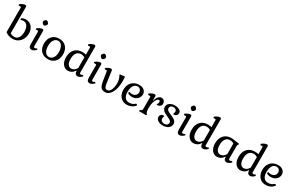

<svg xmlns="http://www.w3.org/2000/svg" viewBox="219 -2282 5937 3868"><g transform="rotate(30 3188.0 -348.0)"><path d="M88 -45V-611Q88 -622 84 -626.5Q80 -631 70 -631H31L22 -654Q48 -678 82 -693.5Q116 -709 143 -709Q156 -709 164 -701Q172 -693 172 -680V-67Q211 -38 266 -38Q327 -38 362 -88.5Q397 -139 397 -225Q397 -309 363 -360Q329 -411 272 -411Q247 -411 232.5 -405.5Q218 -400 215 -400Q210 -400 205.5 -406Q201 -412 201 -419Q201 -430 210 -437Q251 -461 302 -461Q357 -461 400.5 -433Q444 -405 468.5 -355.5Q493 -306 493 -242Q493 -170 462.5 -111.5Q432 -53 379 -20Q326 13 259 13Q206 13 160.5 -2.5Q115 -18 88 -45Z M616 -596Q616 -613 635.5 -634Q655 -655 671 -655Q688 -655 708 -634Q728 -613 728 -596Q728 -579 708 -558Q688 -537 671 -537Q656 -537 636 -558Q616 -579 616 -596ZM631 -83V-363Q631 -375 627 -380Q623 -385 613 -385H572L565 -407Q591 -431 624.5 -446Q658 -461 683 -461Q696 -461 704.5 -453.5Q713 -446 713 -434V-80Q713 -49 740 -49Q761 -49 786 -68L803 -45Q778 -19 750.5 -3Q723 13 701 13Q664 13 647.5 -9.5Q631 -32 631 -83Z M855 -225Q855 -334 915 -397.5Q975 -461 1077 -461Q1144 -461 1194 -432Q1244 -403 1271 -350Q1298 -297 1298 -225Q1298 -153 1270.5 -99Q1243 -45 1193 -16Q1143 13 1077 13Q975 13 915 -51.5Q855 -116 855 -225ZM1203 -223Q1203 -266 1191 -309.5Q1179 -353 1151.5 -383.5Q1124 -414 1080 -414Q1021 -414 985.5 -362Q950 -310 950 -224Q950 -138 983.5 -87Q1017 -36 1075 -36Q1132 -36 1167.5 -87.5Q1203 -139 1203 -223Z M1378 -208Q1378 -325 1441.5 -393Q1505 -461 1613 -461Q1666 -461 1699 -450V-611Q1699 -622 1695 -626.5Q1691 -631 1682 -631H1642L1634 -654Q1659 -678 1693 -693.5Q1727 -709 1752 -709Q1765 -709 1773 -701Q1781 -693 1781 -680V-80Q1781 -52 1810 -52Q1832 -52 1855 -68L1872 -45Q1848 -18 1821 -2.5Q1794 13 1772 13Q1734 13 1717 -9.5Q1700 -32 1700 -83Q1664 -30 1625.5 -8.5Q1587 13 1542 13Q1498 13 1460.5 -12.5Q1423 -38 1400.5 -87.5Q1378 -137 1378 -208ZM1700 -140V-385Q1661 -411 1612 -411Q1547 -411 1510.5 -362.5Q1474 -314 1474 -225Q1474 -139 1503.5 -98.5Q1533 -58 1577 -58Q1653 -58 1700 -140Z M1967 -596Q1967 -613 1986.5 -634Q2006 -655 2022 -655Q2039 -655 2059 -634Q2079 -613 2079 -596Q2079 -579 2059 -558Q2039 -537 2022 -537Q2007 -537 1987 -558Q1967 -579 1967 -596ZM1982 -83V-363Q1982 -375 1978 -380Q1974 -385 1964 -385H1923L1916 -407Q1942 -431 1975.5 -446Q2009 -461 2034 -461Q2047 -461 2055.5 -453.5Q2064 -446 2064 -434V-80Q2064 -49 2091 -49Q2112 -49 2137 -68L2154 -45Q2129 -19 2101.5 -3Q2074 13 2052 13Q2015 13 1998.5 -9.5Q1982 -32 1982 -83Z M2261 -173 2231 -363Q2229 -376 2226 -380.5Q2223 -385 2214 -385H2175L2166 -407Q2190 -430 2222.5 -445.5Q2255 -461 2280 -461Q2305 -461 2310 -434L2350 -149Q2358 -95 2374 -70.5Q2390 -46 2420 -46Q2476 -46 2505 -110Q2534 -174 2534 -266Q2534 -309 2523.5 -350.5Q2513 -392 2493 -424L2485 -438L2495 -449L2604 -461Q2608 -397 2608 -365Q2608 -245 2580.5 -159.5Q2553 -74 2507.5 -30.5Q2462 13 2408 13Q2361 13 2332.5 -5Q2304 -23 2287.5 -62.5Q2271 -102 2261 -173Z M2706 -219Q2706 -291 2735 -346Q2764 -401 2817.5 -431Q2871 -461 2941 -461Q3015 -461 3055.5 -422Q3096 -383 3096 -328Q3096 -290 3075.5 -255Q3055 -220 3015.5 -198Q2976 -176 2923 -176Q2893 -176 2858 -186.5Q2823 -197 2823 -218Q2823 -226 2827 -232Q2831 -238 2836 -238Q2839 -238 2854.5 -232.5Q2870 -227 2895 -227Q2950 -227 2980 -257Q3010 -287 3010 -329Q3010 -365 2986.5 -391Q2963 -417 2924 -417Q2865 -417 2832.5 -365.5Q2800 -314 2800 -219Q2800 -138 2834.5 -92.5Q2869 -47 2934 -47Q3014 -47 3066 -99Q3069 -102 3074 -102Q3082 -102 3090.5 -94Q3099 -86 3099 -77Q3099 -74 3097 -71.5Q3095 -69 3095 -68Q3061 -28 3014.5 -7.5Q2968 13 2915 13Q2852 13 2805 -16Q2758 -45 2732 -97.5Q2706 -150 2706 -219Z M3191 -28 3208 -33Q3232 -37 3239.5 -51.5Q3247 -66 3247 -101V-355Q3247 -366 3243 -370.5Q3239 -375 3229 -375H3190L3181 -399Q3207 -423 3241 -438Q3275 -453 3301 -453Q3314 -453 3322 -445Q3330 -437 3330 -425V-326H3335Q3351 -387 3383.5 -424Q3416 -461 3454 -461Q3492 -461 3516.5 -436.5Q3541 -412 3541 -369Q3541 -335 3516 -312Q3491 -289 3453 -289Q3435 -289 3435 -298Q3435 -301 3442 -312Q3449 -323 3454 -334Q3459 -345 3459 -360Q3459 -377 3451 -386.5Q3443 -396 3430 -396Q3409 -396 3386 -370Q3363 -344 3346.5 -287Q3330 -230 3330 -142Q3330 -101 3336.5 -75.5Q3343 -50 3359 -28L3370 -14L3359 0H3200Z M3590 -101Q3590 -131 3611.5 -151.5Q3633 -172 3666 -172Q3673 -172 3679 -169Q3685 -166 3685 -161Q3685 -158 3679 -143.5Q3673 -129 3673 -109Q3673 -72 3699.5 -52Q3726 -32 3759 -32Q3797 -32 3821 -52Q3845 -72 3845 -104Q3845 -133 3819.5 -152Q3794 -171 3746 -191Q3702 -210 3672.5 -227Q3643 -244 3622 -272Q3601 -300 3601 -340Q3601 -393 3648 -427Q3695 -461 3766 -461Q3831 -461 3873 -436.5Q3915 -412 3915 -369Q3915 -334 3894 -312Q3873 -290 3839 -290Q3819 -290 3819 -303Q3819 -307 3826.5 -321Q3834 -335 3834 -353Q3834 -385 3811 -401.5Q3788 -418 3759 -418Q3722 -418 3700.5 -400Q3679 -382 3679 -353Q3679 -319 3707 -297.5Q3735 -276 3786 -257Q3830 -238 3859 -222Q3888 -206 3908 -181.5Q3928 -157 3928 -124Q3928 -62 3878.5 -24.5Q3829 13 3748 13Q3680 13 3635 -18.5Q3590 -50 3590 -101Z M4060 -596Q4060 -613 4079.5 -634Q4099 -655 4115 -655Q4132 -655 4152 -634Q4172 -613 4172 -596Q4172 -579 4152 -558Q4132 -537 4115 -537Q4100 -537 4080 -558Q4060 -579 4060 -596ZM4075 -83V-363Q4075 -375 4071 -380Q4067 -385 4057 -385H4016L4009 -407Q4035 -431 4068.5 -446Q4102 -461 4127 -461Q4140 -461 4148.5 -453.5Q4157 -446 4157 -434V-80Q4157 -49 4184 -49Q4205 -49 4230 -68L4247 -45Q4222 -19 4194.5 -3Q4167 13 4145 13Q4108 13 4091.5 -9.5Q4075 -32 4075 -83Z M4299 -208Q4299 -325 4362.5 -393Q4426 -461 4534 -461Q4587 -461 4620 -450V-611Q4620 -622 4616 -626.5Q4612 -631 4603 -631H4563L4555 -654Q4580 -678 4614 -693.5Q4648 -709 4673 -709Q4686 -709 4694 -701Q4702 -693 4702 -680V-80Q4702 -52 4731 -52Q4753 -52 4776 -68L4793 -45Q4769 -18 4742 -2.5Q4715 13 4693 13Q4655 13 4638 -9.5Q4621 -32 4621 -83Q4585 -30 4546.5 -8.5Q4508 13 4463 13Q4419 13 4381.5 -12.5Q4344 -38 4321.5 -87.5Q4299 -137 4299 -208ZM4621 -140V-385Q4582 -411 4533 -411Q4468 -411 4431.5 -362.5Q4395 -314 4395 -225Q4395 -139 4424.5 -98.5Q4454 -58 4498 -58Q4574 -58 4621 -140Z M4845 -208Q4845 -325 4908.5 -393Q4972 -461 5080 -461Q5116 -461 5178 -450Q5224 -442 5261 -439L5273 -428L5260 -411Q5253 -399 5250.5 -392.5Q5248 -386 5248 -375V-80Q5248 -52 5277 -52Q5299 -52 5322 -68L5339 -45Q5315 -18 5288 -2.5Q5261 13 5239 13Q5201 13 5184 -9.5Q5167 -32 5167 -83Q5131 -30 5092.5 -8.5Q5054 13 5009 13Q4965 13 4927.5 -12.5Q4890 -38 4867.5 -87.5Q4845 -137 4845 -208ZM5167 -140V-385Q5128 -411 5079 -411Q5014 -411 4977.5 -362.5Q4941 -314 4941 -225Q4941 -139 4970.5 -98.5Q5000 -58 5044 -58Q5120 -58 5167 -140Z M5391 -208Q5391 -325 5454.5 -393Q5518 -461 5626 -461Q5679 -461 5712 -450V-611Q5712 -622 5708 -626.5Q5704 -631 5695 -631H5655L5647 -654Q5672 -678 5706 -693.5Q5740 -709 5765 -709Q5778 -709 5786 -701Q5794 -693 5794 -680V-80Q5794 -52 5823 -52Q5845 -52 5868 -68L5885 -45Q5861 -18 5834 -2.5Q5807 13 5785 13Q5747 13 5730 -9.5Q5713 -32 5713 -83Q5677 -30 5638.5 -8.5Q5600 13 5555 13Q5511 13 5473.5 -12.5Q5436 -38 5413.5 -87.5Q5391 -137 5391 -208ZM5713 -140V-385Q5674 -411 5625 -411Q5560 -411 5523.5 -362.5Q5487 -314 5487 -225Q5487 -139 5516.5 -98.5Q5546 -58 5590 -58Q5666 -58 5713 -140Z M5937 -219Q5937 -291 5966 -346Q5995 -401 6048.5 -431Q6102 -461 6172 -461Q6246 -461 6286.5 -422Q6327 -383 6327 -328Q6327 -290 6306.5 -255Q6286 -220 6246.5 -198Q6207 -176 6154 -176Q6124 -176 6089 -186.5Q6054 -197 6054 -218Q6054 -226 6058 -232Q6062 -238 6067 -238Q6070 -238 6085.5 -232.5Q6101 -227 6126 -227Q6181 -227 6211 -257Q6241 -287 6241 -329Q6241 -365 6217.5 -391Q6194 -417 6155 -417Q6096 -417 6063.5 -365.5Q6031 -314 6031 -219Q6031 -138 6065.5 -92.5Q6100 -47 6165 -47Q6245 -47 6297 -99Q6300 -102 6305 -102Q6313 -102 6321.5 -94Q6330 -86 6330 -77Q6330 -74 6328 -71.5Q6326 -69 6326 -68Q6292 -28 6245.5 -7.5Q6199 13 6146 13Q6083 13 6036 -16Q5989 -45 5963 -97.5Q5937 -150 5937 -219Z"/></g></svg>

Font: Kurale
Style: Regular
Weight: 400
Designer: Eduardo Rodriguez Tunni
Foundry: Eduardo Rodriguez Tunni
Version: Version 2.000